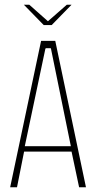

<svg xmlns="http://www.w3.org/2000/svg" viewBox="-20 -793 409 813"><path d="M81 -773H104L183 -703L263 -773H283L199 -687H165ZM23 0 154 -620H214L344 0H315L283 -151H82L52 0ZM172 -586 85 -174H280L196 -586L195 -589H174Z"/></svg>

Font: Smooch Sans ExtraLight
Style: Regular
Weight: 200
Designer: Robert E. Leuschke
Foundry: Robert E. Leuschke
Version: Version 1.010; ttfautohint (v1.8.3)